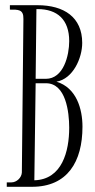

<svg xmlns="http://www.w3.org/2000/svg" viewBox="-20 -718 365 738"><path d="M297 -231C297 -299 274 -381 197 -404C261 -415 296 -495 296 -553C296 -652 226 -698 124 -698H18V-681C49 -681 71 -683 70 -645L64 -55C63 -35 44 -17 24 -17H6V0H103C239 0 297 -96 297 -231ZM246 -227C246 -137 219 -28 112 -25L117 -398H157C233 -398 246 -288 246 -227ZM125 -683C200 -683 246 -643 246 -560C246 -506 225 -415 156 -415H117L120 -683Z"/></svg>

Font: Bigelow Rules
Style: Regular
Weight: 400
Designer: Astigmatic (AOETI)
Foundry: Astigmatic (AOETI)
Version: Version 1.000